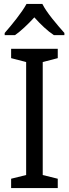

<svg xmlns="http://www.w3.org/2000/svg" viewBox="-20 -1057 354 984"><path d="M197 -1037H116C93 -994 40 -929 4 -888V-877H57C87 -898 122 -931 156 -968C189 -931 224 -898 256 -877H310V-888C273 -930 219 -992 197 -1037ZM276 -93V-141L199 -160V-739L276 -759V-807H37V-759L114 -739V-160L37 -141V-93Z"/></svg>

Font: Noto Sans Kannada UI SemiCondensed SemiBold
Style: Regular
Weight: 600
Width: 4
Designer: Jelle Bosma - Monotype Design Team
Foundry: Monotype Imaging Inc.
Version: Version 2.006